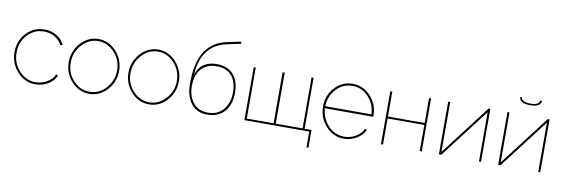

<svg xmlns="http://www.w3.org/2000/svg" viewBox="-60 -1220 5452 1854"><g transform="rotate(10 2665.5 -293.0)"><path d="M296 -527Q361 -527 413 -496.5Q465 -466 491 -411L471 -404Q446 -452 398 -479.5Q350 -507 293 -507Q198 -507 132 -436Q66 -365 66 -262Q66 -159 133.5 -84.5Q201 -10 294 -10Q355 -10 410.5 -43Q466 -76 478 -119L498 -113Q481 -61 423 -25.5Q365 10 297 10Q194 10 120 -70Q46 -150 46 -262Q46 -374 118 -450.5Q190 -527 296 -527Z M999.5 -69.5Q927 10 825 10Q723 10 650.5 -69.5Q578 -149 578 -258Q578 -367 651 -447Q724 -527 825 -527Q926 -527 999 -447Q1072 -367 1072 -258Q1072 -149 999.5 -69.5ZM598 -256Q598 -155 664.5 -82.5Q731 -10 824 -10Q917 -10 984.5 -84Q1052 -158 1052 -259Q1052 -360 984.5 -433.5Q917 -507 825 -507Q733 -507 665.5 -432.5Q598 -358 598 -256Z M1585.5 -69.5Q1513 10 1411 10Q1309 10 1236.5 -69.5Q1164 -149 1164 -258Q1164 -367 1237 -447Q1310 -527 1411 -527Q1512 -527 1585 -447Q1658 -367 1658 -258Q1658 -149 1585.5 -69.5ZM1184 -256Q1184 -155 1250.5 -82.5Q1317 -10 1410 -10Q1503 -10 1570.5 -84Q1638 -158 1638 -259Q1638 -360 1570.5 -433.5Q1503 -507 1411 -507Q1319 -507 1251.5 -432.5Q1184 -358 1184 -256Z M2188 -721 2048 -691Q1934 -667 1867 -583Q1800 -499 1791 -352Q1840 -487 1990 -487Q2096 -487 2153.5 -423Q2211 -359 2211 -241Q2211 -129 2151 -59.5Q2091 10 1981 10Q1879 10 1823 -63Q1767 -136 1767 -257Q1767 -369 1788 -452.5Q1809 -536 1848 -588Q1887 -640 1936.5 -670Q1986 -700 2050 -713L2183 -741ZM1789 -239Q1789 -138 1840 -74Q1891 -10 1986 -10Q2082 -10 2136.5 -76Q2191 -142 2191 -242Q2191 -351 2139.5 -408.5Q2088 -466 1989 -466Q1899 -466 1844 -407Q1789 -348 1789 -239Z M2346 0V-519H2366V-19H2629V-519H2650V-19H2913V-519H2933V-19H3001V155H2982V0Z M3321 10Q3218 10 3144.5 -70.5Q3071 -151 3071 -263Q3071 -373 3142.5 -450Q3214 -527 3316 -527Q3419 -527 3492 -449Q3565 -371 3566 -259V-248H3091Q3099 -147 3165 -78.5Q3231 -10 3322 -10Q3382 -10 3434 -40.5Q3486 -71 3508 -119L3527 -114Q3506 -61 3447 -25.5Q3388 10 3321 10ZM3091 -268H3545Q3538 -372 3473.5 -439.5Q3409 -507 3317 -507Q3225 -507 3160.5 -439Q3096 -371 3091 -268Z M3705 -519V-275H4065V-519H4085V0H4065V-256H3705V0H3685V-519Z M4273 -518V-28L4648 -519H4666V0H4646V-483L4276 0H4253V-518Z M5129 -682H5145Q5145 -656 5118.5 -638.5Q5092 -621 5038 -621Q4983 -621 4956.5 -638.5Q4930 -656 4930 -682H4947Q4947 -663 4969 -650Q4991 -637 5038 -637Q5084 -637 5103 -648.5Q5122 -660 5129 -682ZM4854 -518V-28L5229 -519H5247V0H5227V-483L4857 0H4834V-518Z"/></g></svg>

Font: Raleway
Style: Thin
Weight: 100
Designer: Matt McInerney, Pablo Impallari, Rodrigo Fuenzalida
Foundry: Matt McInerney, Pablo Impallari, Rodrigo Fuenzalida
Version: Version 3.000